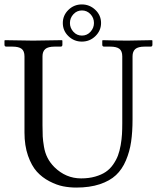

<svg xmlns="http://www.w3.org/2000/svg" viewBox="-20 -826 701 858"><path d="M292.5 -723.1Q292.5 -701.2 307.9 -684.1Q323.2 -667 346.2 -667Q369.1 -667 384.5 -684.1Q399.9 -701.2 399.9 -723.1Q399.9 -746.1 384.3 -762.7Q368.7 -779.3 346.2 -779.3Q323.7 -779.3 308.1 -762.5Q292.5 -745.6 292.5 -723.1ZM260.7 -723.1Q260.7 -757.3 285.6 -781.7Q310.5 -806.2 345.7 -806.2Q380.4 -806.2 406 -782Q431.6 -757.8 431.6 -723.1Q431.6 -689.5 406.5 -664.8Q381.3 -640.1 345.7 -640.1Q311 -640.1 285.9 -664.3Q260.7 -688.5 260.7 -723.1ZM320.8 12.2Q291 12.2 262.2 6.6Q233.4 1 200.9 -15.9Q168.5 -32.7 144.8 -58.8Q121.1 -85 105.2 -130.1Q89.4 -175.3 89.4 -233.9V-574.2Q89.4 -597.7 76.7 -607.7Q64 -617.7 34.7 -617.7H8.3Q0 -617.7 0 -626V-644.5L2 -646.5Q88.9 -644.5 127.9 -644.5L256.8 -646.5L258.8 -644.5V-626Q258.8 -617.7 251 -617.7H224.6Q194.8 -617.7 182.4 -606.9Q169.9 -596.2 169.9 -574.2V-267.1Q169.9 -234.9 170.9 -216.3Q171.9 -197.8 176.5 -170.2Q181.2 -142.6 192.6 -120.4Q204.1 -98.1 223.1 -79.1Q274.4 -28.8 342.3 -28.8Q377.4 -28.8 405.5 -36.9Q433.6 -44.9 452.6 -57.9Q471.7 -70.8 485.6 -90.8Q499.5 -110.8 507.1 -130.9Q514.6 -150.9 519.3 -177.5Q523.9 -204.1 525.1 -226.1Q526.4 -248 526.4 -275.4V-574.2Q526.4 -597.7 513.7 -607.7Q501 -617.7 471.7 -617.7H445.3Q437 -617.7 437 -626V-644.5L439 -646.5Q510.3 -644.5 549.3 -644.5L659.2 -646.5L661.1 -644.5V-626Q661.1 -617.7 653.3 -617.7H627Q597.2 -617.7 584.7 -606.9Q572.3 -596.2 572.3 -574.2V-293Q572.3 -236.3 565.9 -192.6Q559.6 -148.9 542.7 -109.1Q525.9 -69.3 498.3 -43.5Q470.7 -17.6 425.8 -2.7Q380.9 12.2 320.8 12.2Z"/></svg>

Font: Libertinage
Style: l
Weight: 400
Designer: OSP
Foundry: OSP
Version: Version 1.0; 2008; OFL relea